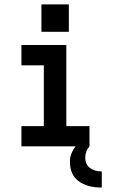

<svg xmlns="http://www.w3.org/2000/svg" viewBox="-20 -657 586 862"><path d="M437 185.1Q371.1 185.1 332.5 156Q293.9 127 293.9 68.8Q293.9 48.8 301 31.5Q308.1 14.2 319.8 0H76.2V-90.8H176.8V-363.8H76.2V-455.1H277.8V-90.8H381.8V0Q362.8 21 362.8 50.8Q362.8 82 384.3 97.4Q405.8 112.8 437 112.8ZM289.1 -514.2H166V-637.2H289.1Z"/></svg>

Font: Anonymous Pro
Style: Bold
Weight: 700
Monospace: yes
Designer: Mark Simonson
Version: Version 1.003